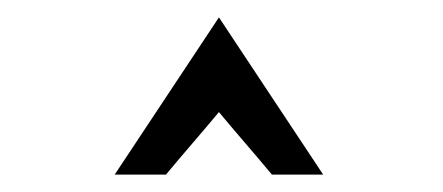

<svg xmlns="http://www.w3.org/2000/svg" viewBox="-20 -680 510 221"><path d="M171 -479H112Q142 -524 172 -569.5Q202 -615 232 -660Q262 -615 292 -569.5Q322 -524 352 -479H293Q278 -497 262.5 -515Q247 -533 232 -551Q217 -533 201.5 -515Q186 -497 171 -479Z"/></svg>

Font: Josefin Slab
Style: Bold
Weight: 700
Designer: Santiago Orozco
Foundry: Typemade
Version: Version 2.000